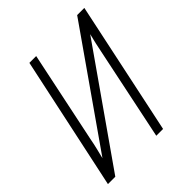

<svg xmlns="http://www.w3.org/2000/svg" viewBox="-156 -624 719 719"><g transform="rotate(-45 204.0 -264.5)"><path d="M2 0 115 -529H151L75 -166Q71 -144 66 -123.5Q61 -103 56 -83L368 -529H406L294 0H258L335 -369Q342 -405 352 -444L41 0Z"/></g></svg>

Font: Noto Sans Condensed ExtraLight
Style: Italic
Weight: 200
Width: 3
Italic angle: -12°
Designer: Monotype Design Team
Foundry: Monotype Imaging Inc.
Version: Version 2.013; ttfautohint (v1.8.4.7-5d5b)